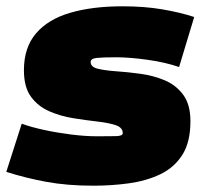

<svg xmlns="http://www.w3.org/2000/svg" viewBox="-38 -580 657 610"><path d="M-18 -34 31 -187Q61 -176 103 -167Q145 -158 189 -152.5Q233 -147 271 -147Q310 -147 331 -147.5Q352 -148 352 -157Q352 -175 329 -182.5Q306 -190 270.5 -194Q235 -198 194.5 -204.5Q154 -211 118.5 -226.5Q83 -242 60.5 -272.5Q38 -303 38 -357Q38 -429 76.5 -474Q115 -519 185.5 -539.5Q256 -560 351 -560Q420 -560 476.5 -550.5Q533 -541 579 -526L531 -367Q488 -382 431 -390Q374 -398 331 -398Q289 -398 269.5 -396Q250 -394 250 -383Q250 -367 273 -361.5Q296 -356 332 -353.5Q368 -351 408.5 -345.5Q449 -340 485 -325Q521 -310 544 -279Q567 -248 567 -195Q567 -128 541 -87.5Q515 -47 470.5 -26Q426 -5 371 2.5Q316 10 259 10Q175 10 108 -2.5Q41 -15 -18 -34Z"/></svg>

Font: Georama Extended Black
Style: Italic
Weight: 900
Width: 7
Italic angle: -9°
Designer: Jean-Baptiste Levee
Foundry: Production Type
Version: Version 1.000